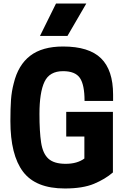

<svg xmlns="http://www.w3.org/2000/svg" viewBox="-20 -1057 713 1090"><path d="M470 -853ZM363 -853H207L298 -1037H470ZM348 13Q183 13 111 -82Q39 -177 39 -370Q39 -443 42.5 -491Q46 -539 58 -584Q83 -688 151.5 -740.5Q220 -793 338 -793Q485 -793 553.5 -726Q622 -659 622 -520V-484H460Q460 -576 433.5 -614.5Q407 -653 338 -653Q261 -653 232.5 -592.5Q204 -532 204 -410Q204 -310 213.5 -247.5Q223 -185 255 -156Q287 -127 353 -127Q418 -127 459 -157V-282H356V-422H621V-78Q577 -40 513.5 -13.5Q450 13 348 13Z"/></svg>

Font: Tanohe Sans
Style: Bold
Weight: 700
Designer: Village Type and Design LLC & Cristiano Sobral
Foundry: Cooper Hewitt Smithsonian Design Museum
Version: Version 1.00;September 29, 2021;FontCreator 13.0.0.2655 64-b